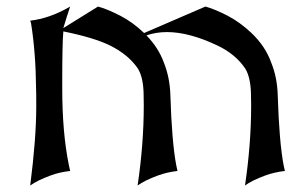

<svg xmlns="http://www.w3.org/2000/svg" viewBox="-20 -572 947 592"><path d="M73.2 0Q91.8 -146.5 91.8 -243.2Q91.8 -291.5 91.3 -295.9Q90.3 -409.7 75.7 -500.5L73.2 -508.3Q132.3 -515.1 192.9 -549.8L196.3 -551.8Q186.5 -522.9 175.3 -485.4L282.2 -551.8Q310.1 -544.4 351.1 -523.4Q389.6 -503.4 424.3 -470.2L613.3 -551.8Q641.1 -544.4 682.1 -523.4Q720.2 -503.4 755.4 -470.2Q798.3 -429.2 815.9 -379.9Q835 -333 836.4 -277.3Q840.8 -135.3 854.5 -62.5L858.4 -44.9Q825.7 -41 798.8 -31.2Q756.3 -15.6 735.4 0Q754.4 -127.9 754.4 -247.6Q753.9 -263.2 753.9 -275.4Q753.9 -331.5 736.3 -360.4Q706.5 -404.8 651.4 -431.2Q563.5 -473.1 495.1 -473.1Q460.9 -473.1 431.6 -462.9Q468.8 -424.3 484.9 -379.9Q503.9 -333 505.4 -277.3Q509.8 -135.3 523.4 -62.5L527.3 -44.9Q494.6 -41 467.8 -31.2Q425.3 -15.6 404.3 0Q423.3 -127.9 423.3 -247.6Q422.9 -263.2 422.9 -275.4Q422.9 -331.5 405.3 -360.4Q376 -403.3 320.3 -431.2Q271.5 -455.6 175.8 -475.1H175.3Q171.9 -439.5 171.9 -316.9V-299.8Q171.9 -162.6 192.4 -62.5L196.3 -44.9Q163.1 -41 136.7 -31.2Q94.2 -15.6 73.2 0Z"/></svg>

Font: MedievalSharp
Style: Regular
Weight: 500
Version: Version 1.0